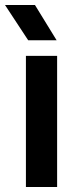

<svg xmlns="http://www.w3.org/2000/svg" viewBox="-47 -743 304 763"><path d="M56 0V-521H180V0ZM92 -723 178 -583H65L-27 -723Z"/></svg>

Font: TikTok Sans 24pt SemiBold
Style: Regular
Weight: 600
Version: Version 4.000